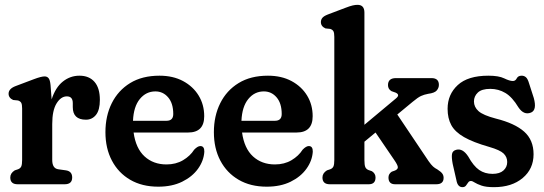

<svg xmlns="http://www.w3.org/2000/svg" viewBox="-20 -762 2250 794"><path d="M189 -410.5 193.5 -351Q209.5 -400.5 240 -424.8Q270.5 -449 308.5 -449Q348.5 -449 370.8 -423.5Q393 -398 393 -349Q393 -307 377 -287Q361 -267 335.5 -267Q281 -267 281 -319V-335.5Q281 -363.5 256.5 -363.5Q232 -363.5 214 -334.5Q196 -305.5 196 -249V-100.5Q196 -65.5 221 -62L253 -57.5Q278.5 -53.5 278.5 -28Q278.5 0 247.5 0H53Q22.5 0 22.5 -28Q22.5 -46 41 -57.5L54.5 -62Q64 -65.5 67.8 -73.5Q71.5 -81.5 71.5 -100.5V-313.5Q71.5 -330 67.8 -336.8Q64 -343.5 54.5 -346.5L34.5 -348.5Q15.5 -357 15.5 -374.5Q15.5 -395 44.5 -406L120 -434.5Q150.5 -446 164.5 -446Q175 -446 181 -438.5Q187 -431 189 -410.5Z M824.5 -281.5Q824.5 -214 758 -214H532.5Q541.5 -148.5 577.8 -115.2Q614 -82 668.5 -82Q707.5 -82 737 -99.5Q766.5 -117 783 -143Q797.5 -158 808.5 -158Q825.5 -158 825 -134.5Q822.5 -97 798.8 -64Q775 -31 733.2 -10.5Q691.5 10 634.5 10Q567.5 10 518.5 -18.5Q469.5 -47 442.8 -97.8Q416 -148.5 416 -215.5Q416 -282.5 442.2 -335.2Q468.5 -388 518.2 -418.5Q568 -449 639.5 -449Q695.5 -449 737 -426.8Q778.5 -404.5 801.5 -366.8Q824.5 -329 824.5 -281.5ZM622.5 -384Q584 -384 558.2 -352.5Q532.5 -321 530 -262.5H668.5Q696.5 -262.5 696.5 -290.5Q696.5 -334.5 675.5 -359.2Q654.5 -384 622.5 -384Z M1273 -281.5Q1273 -214 1206.5 -214H981Q990 -148.5 1026.2 -115.2Q1062.5 -82 1117 -82Q1156 -82 1185.5 -99.5Q1215 -117 1231.5 -143Q1246 -158 1257 -158Q1274 -158 1273.5 -134.5Q1271 -97 1247.2 -64Q1223.5 -31 1181.8 -10.5Q1140 10 1083 10Q1016 10 967 -18.5Q918 -47 891.2 -97.8Q864.5 -148.5 864.5 -215.5Q864.5 -282.5 890.8 -335.2Q917 -388 966.8 -418.5Q1016.5 -449 1088 -449Q1144 -449 1185.5 -426.8Q1227 -404.5 1250 -366.8Q1273 -329 1273 -281.5ZM1071 -384Q1032.5 -384 1006.8 -352.5Q981 -321 978.5 -262.5H1117Q1145 -262.5 1145 -290.5Q1145 -334.5 1124 -359.2Q1103 -384 1071 -384Z M1344 0Q1313.5 0 1313.5 -28Q1313.5 -46 1332 -57.5L1345.5 -62Q1355 -65.5 1358.8 -73.5Q1362.5 -81.5 1362.5 -100.5V-609.5Q1362.5 -626 1358.8 -632.8Q1355 -639.5 1345.5 -642.5L1326 -644.5Q1307 -653 1307 -670.5Q1307 -680.5 1313 -688Q1319 -695.5 1335.5 -702L1408 -729.5Q1427.5 -737 1438.5 -739.5Q1449.5 -742 1458.5 -742Q1487 -742 1487 -710V-246L1617.5 -355Q1636 -370 1616 -379L1599 -385Q1584.5 -393.5 1584.5 -410Q1584.5 -439 1617.5 -439H1764.5Q1795 -439 1795 -411Q1795 -398.5 1786.2 -388Q1777.5 -377.5 1750.5 -374Q1734 -371 1721 -365Q1708 -359 1686.5 -341L1623 -288.5L1752.5 -95.5Q1763 -80.5 1770.8 -73.5Q1778.5 -66.5 1788.5 -61.5Q1804 -51.5 1809.2 -44Q1814.5 -36.5 1814.5 -26.5Q1814.5 0 1784 0H1614Q1586.5 0 1586.5 -28Q1586.5 -43 1600 -52L1614 -57Q1626 -62.5 1625.2 -71.2Q1624.5 -80 1610 -101L1533 -214L1487 -176V-100.5Q1487 -80 1490.5 -71.5Q1494 -63 1503.5 -59L1518 -54Q1533 -44.5 1533 -28Q1533 0 1505 0Z M2017 -43Q2046.5 -43 2062 -57Q2077.5 -71 2077.5 -92Q2077.5 -112.5 2062.8 -127Q2048 -141.5 2003 -154.5Q1936.5 -173.5 1899 -195Q1861.5 -216.5 1846.2 -244.8Q1831 -273 1831 -312Q1831 -371.5 1873 -410.2Q1915 -449 1999.5 -449Q2042.5 -449 2065 -438Q2087.5 -427 2101 -427Q2111.5 -427 2117 -438Q2122.5 -449 2137.5 -449Q2147.5 -449 2155 -442.5Q2162.5 -436 2168 -417L2187.5 -356.5Q2201 -307 2176 -296.5Q2146.5 -284.5 2124 -318Q2098.5 -360.5 2070 -377.5Q2041.5 -394.5 2007.5 -394.5Q1972 -394.5 1956 -379.2Q1940 -364 1940 -342.5Q1940 -319.5 1958.8 -302.5Q1977.5 -285.5 2031 -271.5Q2109 -252 2147.8 -217.5Q2186.5 -183 2186.5 -124Q2186.5 -63.5 2141.5 -25.8Q2096.5 12 2022.5 12Q1990 12 1971.2 5.5Q1952.5 -1 1943 -7.2Q1933.5 -13.5 1927.5 -13.5Q1920 -13.5 1916 -7.2Q1912 -1 1907 5.5Q1902 12 1892.5 12Q1872.5 12 1867.5 -16.5L1852 -84.5Q1847 -111 1849.2 -124.8Q1851.5 -138.5 1866.5 -142.5Q1893.5 -150 1916.5 -114.5Q1938 -75.5 1961.5 -59.2Q1985 -43 2017 -43Z"/></svg>

Font: Fraunces 144pt S100 SemiBold
Style: Regular
Weight: 600
Version: Version 1.000; ttfautohint (v1.8.3)